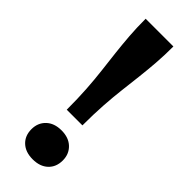

<svg xmlns="http://www.w3.org/2000/svg" viewBox="-245 -752 788 788"><g transform="rotate(45 149.5 -358.0)"><path d="M230 -726H69Q69 -673 72.5 -628Q76 -583 81 -539Q86 -495 91.5 -449.5Q97 -404 100.5 -351Q104 -298 104 -233H195Q195 -298 198.5 -351Q202 -404 207.5 -450Q213 -496 218 -539.5Q223 -583 226.5 -628Q230 -673 230 -726ZM149 10Q107 10 82.5 -13Q58 -36 58 -74Q58 -111 82.5 -134.5Q107 -158 149 -158Q191 -158 215.5 -134.5Q240 -111 240 -74Q240 -36 215.5 -13Q191 10 149 10Z"/></g></svg>

Font: Roboto Serif 28pt SemiBold
Style: Regular
Weight: 600
Designer: Greg Gazdowicz
Foundry: Commercial Type
Version: Version 1.008